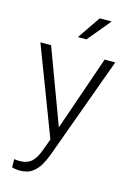

<svg xmlns="http://www.w3.org/2000/svg" viewBox="-141 -820 758 1102"><g transform="rotate(15 238.0 -268.5)"><path d="M79.6 -528.3 244.6 -84.5 397.9 -528.3H460.9L237.8 84.5Q228.5 108.4 212.4 138.7Q196.3 168.9 167.2 191.2Q138.2 213.4 89.8 213.4Q80.6 213.4 65.9 211.2Q51.3 209 44.9 206.5L44.4 157.7Q49.8 158.7 60.1 159.7Q70.3 160.6 74.2 160.6Q122.1 160.6 147.7 136.7Q173.3 112.8 189.9 65.4L215.8 -4.4L16.1 -528.3ZM216.3 -613.3 309.6 -750H380.4L267.1 -613.3Z"/></g></svg>

Font: Vazirmatn UI FD ExtraLight
Style: Regular
Weight: 200
Designer: Saber Rastikerdar
Foundry: Saber Rastikerdar
Version: Version 33.003